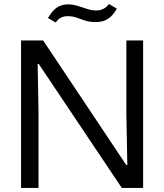

<svg xmlns="http://www.w3.org/2000/svg" viewBox="-20 -929 811 949"><path d="M84 0V-729H193.3L604.1 -113.3H609.4L604.6 -360.4V-729H687.4V0H582.1L171.4 -613.1H166.1L170.3 -378.9V0ZM454.1 -819.9Q423.3 -819.9 400.2 -827.4Q377.1 -835 357.6 -842.1Q338 -849.1 315.7 -849.1Q295.9 -849.1 281.6 -841.9Q267.4 -834.6 255 -817.9L217 -840.1Q232.3 -865.6 247.1 -880.1Q262 -894.7 279.4 -901Q296.9 -907.3 317.3 -907.3Q340.9 -907.3 364.1 -899.9Q387.3 -892.4 410.6 -884.9Q434 -877.3 456.7 -877.3Q474.3 -877.3 490.2 -884.9Q506.1 -892.4 518.4 -909.3L557.4 -886.3Q544 -861.9 527.9 -847.1Q511.9 -832.4 493.6 -826.1Q475.4 -819.9 454.1 -819.9Z"/></svg>

Font: Mona Sans ExtraLight
Style: Regular
Weight: 200
Designer: Deni Anggara
Foundry: GitHub
Version: Version 2.000